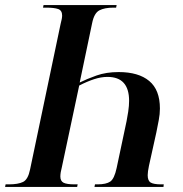

<svg xmlns="http://www.w3.org/2000/svg" viewBox="-41 -734 719 754"><path d="M417 -714 415 -704H404Q370 -704 349.5 -693.5Q329 -683 321 -644L272 -410Q300 -424 338 -437.5Q376 -451 425 -451Q503 -451 545 -416Q587 -381 587 -308Q587 -286 582.5 -262.5Q578 -239 573 -214L544 -83Q539 -59 539 -46Q539 -24 551 -17Q563 -10 592 -10H602L601 0H330L332 -10H342Q376 -10 392 -21Q408 -32 417 -74L456 -258Q459 -272 462.5 -295.5Q466 -319 466 -338Q466 -432 381 -432Q356 -432 328.5 -423Q301 -414 270 -398L202 -78Q199 -67 197.5 -57.5Q196 -48 196 -41Q196 -23 208.5 -16.5Q221 -10 252 -10H264L262 0H-21L-19 -10H-6Q30 -10 49.5 -19.5Q69 -29 77 -68L197 -640Q203 -662 203 -673Q203 -693 187.5 -698.5Q172 -704 140 -704H128L130 -714Z"/></svg>

Font: Noto Serif Display Condensed SemiBold
Style: Italic
Weight: 600
Width: 3
Italic angle: -12°
Designer: Monotype Design Team
Foundry: Monotype Imaging Inc.
Version: Version 2.009